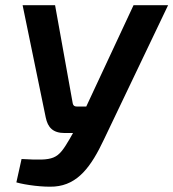

<svg xmlns="http://www.w3.org/2000/svg" viewBox="-20 -710 667 739"><path d="M494 -690 312 -300H276C267 -300 262 -303 260 -312L192 -690H67L156 -258C164 -219 184 -198 229 -198H261L248 -175C201 -95 191 -91 63 -98L43 -8C78 2 146 11 190 8C280 1 331 -69 380 -173L627 -690Z"/></svg>

Font: Exo 2 Semi Bold
Style: Italic
Weight: 600
Italic angle: -8°
Designer: Natanael Gama
Version: Version 1.001;PS 001.001;hotconv 1.0.88;makeotf.lib2.5.64775